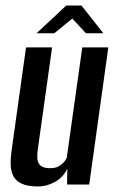

<svg xmlns="http://www.w3.org/2000/svg" viewBox="-20 -666 421 693"><path d="M118 7Q81 7 59.5 -2.5Q38 -12 28.5 -30Q19 -48 18.5 -71.5Q18 -95 22 -124L74 -495H168L117 -131Q115 -117 114.5 -104Q114 -91 117.5 -81Q121 -71 131.5 -65Q142 -59 161 -59Q180 -59 191.5 -65.5Q203 -72 210.5 -80.5Q218 -89 221 -97L277 -495H371L302 0H222L223 -57Q208 -26 178.5 -9.5Q149 7 118 7ZM112 -546 219 -646H274L353 -546H290L241 -599L176 -546Z"/></svg>

Font: Alumni Sans SemiBold
Style: Italic
Weight: 600
Italic angle: -8°
Version: Version 1.016